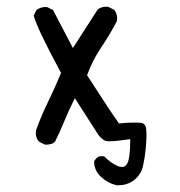

<svg xmlns="http://www.w3.org/2000/svg" viewBox="-20 -439 540 576"><path d="M278.3 29.8Q267.1 34.7 262.2 45.9Q262.7 72.8 283.2 91.8Q303.7 110.8 329.6 116.7Q332.5 116.7 335.4 116.7Q367.7 116.7 390.1 94.2Q404.3 79.6 408.7 60.5Q414.6 34.7 417 8.5Q419.4 -17.6 419.4 -30.3Q419.4 -43 418.5 -52.2Q417 -69.3 400.9 -70.8Q394.5 -71.3 381.1 -71.3Q367.7 -71.3 336.9 -68.8Q314 -100.1 241.2 -213.4Q257.8 -258.8 283.7 -296.9Q309.6 -335 330.6 -375.5Q331.5 -379.9 331.5 -383.8Q331.5 -398.9 322.3 -409.7L304.7 -418.5Q301.8 -418.9 299.3 -418.9Q283.2 -418.9 272.9 -410.2L198.7 -294.9L139.2 -408.7L122.1 -417.5Q119.1 -418 114.7 -418Q110.4 -418 103.3 -416Q96.2 -414.1 89.4 -409.2L81.1 -392.1Q91.8 -352.5 163.1 -220.2Q144.5 -174.8 124 -133.1Q103.5 -91.3 88.4 -48.8Q87.4 -43.9 87.4 -40Q87.4 -24.9 96.7 -14.2L114.3 -5.4Q117.2 -4.9 120.1 -4.9Q123 -4.9 127.4 -5.9Q137.2 -6.8 145 -13.7Q160.2 -44.4 172.9 -75.4Q185.5 -106.4 204.6 -144.5L274.9 -34.7Q287.6 -17.6 300.3 -15.6Q303.2 -15.1 308.6 -15.1Q325.7 -15.1 370.6 -21.5V-16.6Q370.6 23.9 364.7 44.9Q362.8 50.3 360.8 53Q358.9 55.7 357.9 56.6Q353 62 346.2 62Q339.4 62 333 59.1Q313.5 50.8 292 29.8Z"/></svg>

Font: Bakudai
Style: Light
Weight: 300
Version: Version 1.48